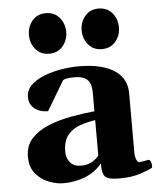

<svg xmlns="http://www.w3.org/2000/svg" viewBox="-53 -787 703 845"><g transform="rotate(-5 298.0 -364.5)"><path d="M47.4 -118.2Q47.4 -167 76.7 -198.5Q106 -230 152.6 -248.8Q199.2 -267.6 253.2 -277.3Q307.1 -287.1 356.4 -292V-372.6Q356.4 -403.8 347.2 -420.2Q337.9 -436.5 321.3 -442.6Q304.7 -448.7 282.7 -448.7Q258.3 -448.7 247.1 -446Q235.8 -443.4 231 -440.4L153.3 -310.1Q115.7 -310.1 93 -329.3Q70.3 -348.6 70.3 -378.9Q70.3 -410.6 93.5 -432.6Q116.7 -454.6 153.1 -468.5Q189.5 -482.4 229.5 -488.8Q269.5 -495.1 303.7 -495.1Q359.4 -495.1 399.7 -484.9Q439.9 -474.6 465.6 -456.3Q491.2 -438 503.4 -413.3Q515.6 -388.7 515.6 -359.4V-96.7Q515.6 -77.6 521 -64.7Q526.4 -51.8 534.2 -51.8Q541 -51.8 555.9 -54.9Q570.8 -58.1 573.7 -58.1Q582 -58.1 585.2 -48.6Q588.4 -39.1 588.4 -30.3Q588.4 -23.9 585.4 -21.5Q577.6 -16.1 538.1 -2Q498.5 12.2 439 12.2Q393.6 12.2 379.2 -0.5Q364.7 -13.2 364.7 -53.2V-60.5Q333 -22.9 288.6 -5.6Q244.1 11.7 192.9 11.7Q163.6 11.7 129.6 -1.2Q95.7 -14.2 71.5 -42.7Q47.4 -71.3 47.4 -118.2ZM212.9 -123Q212.9 -98.6 228.8 -78.6Q244.6 -58.6 276.9 -58.6Q308.1 -58.6 327.6 -71.3Q347.2 -84 356.4 -95.7V-252.9Q323.7 -248 290.5 -237.1Q257.3 -226.1 235.1 -200Q212.9 -173.8 212.9 -123ZM413.6 -561.5Q376 -561.5 353.8 -587.9Q331.5 -614.3 331.5 -650.8Q331.5 -688 353.8 -714.4Q376 -740.7 413.6 -740.7Q451.2 -740.7 473.6 -714.4Q496.1 -688 496.1 -650.8Q496.1 -614.3 473.6 -587.9Q451.2 -561.5 413.6 -561.5ZM180.7 -561.5Q143.1 -561.5 120.8 -587.9Q98.6 -614.3 98.6 -650.8Q98.6 -688 120.8 -714.4Q143.1 -740.7 180.7 -740.7Q218.3 -740.7 240.7 -714.4Q263.2 -688 263.2 -650.8Q263.2 -614.3 240.7 -587.9Q218.3 -561.5 180.7 -561.5Z"/></g></svg>

Font: Gelasio
Style: Regular
Weight: 400
Designer: Eben Sorkin
Foundry: Eben Sorkin
Version: Version 1.008